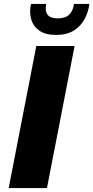

<svg xmlns="http://www.w3.org/2000/svg" viewBox="-20 -953 473 973"><path d="M164 -720H358L218 0H24ZM264 -776Q210 -776 179 -798Q148 -820 138 -856Q128 -892 137 -933H214Q207 -897 221 -878.5Q235 -860 272 -860Q311 -860 330.5 -878.5Q350 -897 355 -933H433Q428 -893 409 -857Q390 -821 354.5 -798.5Q319 -776 264 -776Z"/></svg>

Font: Kufam ExtraBold
Style: Italic
Weight: 800
Italic angle: -11°
Designer: Artur Schmal
Foundry: Original Type
Version: Version 1.301; ttfautohint (v1.8.3)